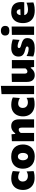

<svg xmlns="http://www.w3.org/2000/svg" viewBox="1742 -2530 802 4326"><g transform="rotate(-90 2143.0 -367.0)"><path d="M298.5 11.5Q211 11.5 150.2 -22Q89.5 -55.5 57.8 -114Q26 -172.5 26 -249Q26 -325.5 54.8 -385.5Q83.5 -445.5 141.8 -480Q200 -514.5 288.5 -514.5Q318.5 -514.5 348.5 -510.2Q378.5 -506 405.2 -498.2Q432 -490.5 452.5 -479.5L439.5 -321Q410.5 -337.5 387.5 -345.2Q364.5 -353 346.5 -355.8Q328.5 -358.5 315.5 -358.5Q270.5 -358.5 243.2 -330.5Q216 -302.5 216 -254.5Q216 -220 231 -194.2Q246 -168.5 274.5 -154Q303 -139.5 343 -139.5Q360.5 -139.5 377.5 -142.8Q394.5 -146 411 -152.8Q427.5 -159.5 443 -169.5L450.5 -11Q432.5 -4 410.5 1Q388.5 6 360.8 8.8Q333 11.5 298.5 11.5Z M780.5 14.5Q708.5 14.5 656.5 -7Q604.5 -28.5 570.8 -65.8Q537 -103 521 -150.8Q505 -198.5 505 -251Q505 -326 535 -385.8Q565 -445.5 625.2 -480.5Q685.5 -515.5 776.5 -515.5Q846.5 -515.5 898 -495.2Q949.5 -475 983.5 -438.8Q1017.5 -402.5 1034 -354.5Q1050.5 -306.5 1050.5 -251Q1050.5 -175 1019.8 -115Q989 -55 928.8 -20.2Q868.5 14.5 780.5 14.5ZM780 -135.5Q807 -135.5 825 -151.8Q843 -168 851.8 -194.2Q860.5 -220.5 860.5 -251Q860.5 -288 850 -313.5Q839.5 -339 821.2 -352Q803 -365 779 -365Q752 -365 733.2 -350Q714.5 -335 704.8 -309.2Q695 -283.5 695 -251Q695 -220.5 704.8 -194.2Q714.5 -168 733.5 -151.8Q752.5 -135.5 780 -135.5Z M1125 0Q1125 -53 1125 -102.5Q1125 -152 1125 -214.5V-264.5Q1125 -323 1125 -381.2Q1125 -439.5 1125 -500.5L1280.5 -509L1288.5 -425.5H1303.5Q1321 -451 1344.2 -471.2Q1367.5 -491.5 1397.5 -503.5Q1427.5 -515.5 1465 -515.5Q1538 -515.5 1577.5 -471.8Q1617 -428 1617 -339Q1617 -306 1617 -275.8Q1617 -245.5 1617 -214.5Q1617 -152.5 1617 -102.8Q1617 -53 1617 0H1430.5Q1430.5 -53 1430.5 -101.5Q1430.5 -150 1430.5 -204V-276Q1430.5 -311 1420 -328.8Q1409.5 -346.5 1382 -346.5Q1367 -346.5 1354.2 -340.5Q1341.5 -334.5 1330.8 -324Q1320 -313.5 1311.5 -301V-204Q1311.5 -149.5 1311.5 -101.2Q1311.5 -53 1311.5 0Z M1956.5 11.5Q1869 11.5 1808.2 -22Q1747.5 -55.5 1715.8 -114Q1684 -172.5 1684 -249Q1684 -325.5 1712.8 -385.5Q1741.5 -445.5 1799.8 -480Q1858 -514.5 1946.5 -514.5Q1976.5 -514.5 2006.5 -510.2Q2036.5 -506 2063.2 -498.2Q2090 -490.5 2110.5 -479.5L2097.5 -321Q2068.5 -337.5 2045.5 -345.2Q2022.5 -353 2004.5 -355.8Q1986.5 -358.5 1973.5 -358.5Q1928.5 -358.5 1901.2 -330.5Q1874 -302.5 1874 -254.5Q1874 -220 1889 -194.2Q1904 -168.5 1932.5 -154Q1961 -139.5 2001 -139.5Q2018.5 -139.5 2035.5 -142.8Q2052.5 -146 2069 -152.8Q2085.5 -159.5 2101 -169.5L2108.5 -11Q2090.5 -4 2068.5 1Q2046.5 6 2018.8 8.8Q1991 11.5 1956.5 11.5Z M2185 0Q2185 -53 2185 -102.5Q2185 -152 2185 -214.5V-493Q2185 -553.5 2185 -613.2Q2185 -673 2185 -733.5L2371.5 -748Q2371.5 -689.5 2371.5 -626.5Q2371.5 -563.5 2371.5 -493V-214.5Q2371.5 -152 2371.5 -102.5Q2371.5 -53 2371.5 0Z M2612.5 14.5Q2540 14.5 2500.2 -29.5Q2460.5 -73.5 2460.5 -161.5Q2460.5 -195.5 2460.5 -220.2Q2460.5 -245 2460.5 -272.5Q2460.5 -325 2460.5 -363Q2460.5 -401 2460.5 -433.2Q2460.5 -465.5 2460.5 -500.5L2647 -506Q2647 -453.5 2647 -402.2Q2647 -351 2647 -297V-220.5Q2647 -186 2657.8 -168.2Q2668.5 -150.5 2696 -150.5Q2710.5 -150.5 2723 -156.5Q2735.5 -162.5 2746 -172.8Q2756.5 -183 2765.5 -195.5V-297Q2765.5 -351 2765.5 -399.5Q2765.5 -448 2765.5 -500.5H2952Q2952 -448 2952 -396.5Q2952 -345 2952 -272.5V-214.5Q2952 -152 2952 -102.5Q2952 -53 2952 0H2796.5L2788 -75H2773Q2755.5 -49.5 2732.2 -29.2Q2709 -9 2679.2 2.8Q2649.5 14.5 2612.5 14.5Z M3222.5 14.5Q3181 14.5 3145.8 10.2Q3110.5 6 3082.2 -1.5Q3054 -9 3033 -18.5L3044 -170Q3065.5 -155.5 3093.2 -144.8Q3121 -134 3149.8 -128.2Q3178.5 -122.5 3204 -122.5Q3220.5 -122.5 3232.8 -125.5Q3245 -128.5 3251.8 -136Q3258.5 -143.5 3258.5 -157Q3258.5 -169 3250 -176.2Q3241.5 -183.5 3221.8 -189.8Q3202 -196 3168 -204.5Q3120 -216.5 3090 -235.5Q3060 -254.5 3045.8 -282.8Q3031.5 -311 3031.5 -351.5Q3031.5 -428 3082.5 -471.2Q3133.5 -514.5 3225 -514.5Q3266 -514.5 3302.5 -509.5Q3339 -504.5 3368.8 -496.5Q3398.5 -488.5 3418.5 -480.5L3407 -327Q3384 -342 3357 -351.8Q3330 -361.5 3305.8 -366.2Q3281.5 -371 3267 -371Q3254 -371 3244 -367.8Q3234 -364.5 3228.5 -357.5Q3223 -350.5 3223 -339.5Q3223 -329 3228.5 -320.8Q3234 -312.5 3249 -305.5Q3264 -298.5 3292.5 -291Q3349 -276 3383.2 -258.5Q3417.5 -241 3432.8 -215.5Q3448 -190 3448 -150.5Q3448 -101 3425 -64Q3402 -27 3352 -6.2Q3302 14.5 3222.5 14.5Z M3521 0Q3521 -53 3521 -102.5Q3521 -152 3521 -214.5V-264.5Q3521 -317 3521 -357Q3521 -397 3521 -431.2Q3521 -465.5 3521 -500.5L3707.5 -505.5Q3707.5 -470 3707.5 -435Q3707.5 -400 3707.5 -359Q3707.5 -318 3707.5 -264.5V-214.5Q3707.5 -152 3707.5 -102.5Q3707.5 -53 3707.5 0ZM3613.5 -556.5Q3564 -556.5 3534.8 -579Q3505.5 -601.5 3505.5 -653.5Q3505.5 -698.5 3534.8 -723.2Q3564 -748 3614.5 -748Q3665 -748 3693.8 -722.2Q3722.5 -696.5 3722.5 -653.5Q3722.5 -601.5 3693.5 -579Q3664.5 -556.5 3613.5 -556.5Z M4072 14.5Q3971 14.5 3907.8 -19.5Q3844.5 -53.5 3815 -113.2Q3785.5 -173 3785.5 -251Q3785.5 -328.5 3812.8 -388.2Q3840 -448 3895 -481.8Q3950 -515.5 4034 -515.5Q4105.5 -515.5 4155.8 -491.2Q4206 -467 4232.8 -417.2Q4259.5 -367.5 4259.5 -289.5Q4259.5 -269 4258.2 -253Q4257 -237 4254.5 -221.5L4096.5 -276.5Q4097.5 -282.5 4098 -289.2Q4098.5 -296 4098.5 -301.5Q4098.5 -343.5 4081 -367.8Q4063.5 -392 4036 -392Q4015.5 -392 3999.2 -379.2Q3983 -366.5 3973.2 -341.8Q3963.5 -317 3963.5 -280V-248.5Q3963.5 -212.5 3977.2 -187.8Q3991 -163 4020 -150Q4049 -137 4095.5 -137Q4113.5 -137 4139.8 -140.8Q4166 -144.5 4194 -152Q4222 -159.5 4245.5 -171L4251.5 -16.5Q4232 -8 4205.5 -1Q4179 6 4145.5 10.2Q4112 14.5 4072 14.5ZM3856.5 -221.5V-302.5L4147 -310.5L4254.5 -292.5V-221.5Z"/></g></svg>

Font: Commissioner Thin ExtraBold
Style: Regular
Weight: 800
Version: Version 1.000